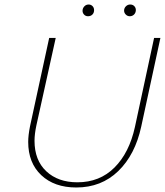

<svg xmlns="http://www.w3.org/2000/svg" viewBox="-20 -826 733 851"><path d="M105 -197Q105 -226 113 -266L198 -658H227L141 -269Q133 -231 133 -202Q133 -116 185 -67Q237 -18 323 -18Q422 -18 487.5 -83.5Q553 -149 578 -263L663 -658H691L606 -265Q579 -140 504 -67.5Q429 5 318 5Q221 5 163 -49.5Q105 -104 105 -197ZM346 -781Q347 -791 354.5 -798.5Q362 -806 373 -806Q383 -806 390 -799Q397 -792 397 -781Q397 -769 389.5 -761.5Q382 -754 370 -754Q359 -754 352 -762Q345 -770 346 -781ZM530 -779Q530 -790 538 -798Q546 -806 557 -806Q569 -806 576 -798Q583 -790 582 -779Q581 -768 573.5 -761Q566 -754 555 -754Q545 -754 537.5 -761.5Q530 -769 530 -779Z"/></svg>

Font: Ysabeau Extralight
Style: Italic
Weight: 200
Italic angle: -12°
Designer: Christian Thalmann (Catharsis Fonts)
Version: Version 0.003